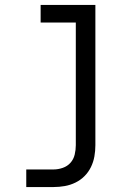

<svg xmlns="http://www.w3.org/2000/svg" viewBox="-20 -540 565 775"><path d="M86 215V144H196Q215 144 233.5 137.5Q252 131 264.5 117Q277 103 281.5 84Q286 65 286 46V-449H144V-520H365V46Q365 69 361 91.5Q357 114 347 134.5Q337 155 321 171Q305 187 284.5 197Q264 207 241.5 211Q219 215 196 215Z"/></svg>

Font: Iosevka Pride
Style: Regular
Weight: 400
Monospace: yes
Designer: Belleve Invis
Foundry: Belleve Invis
Version: Version 30.3.1; ttfautohint (v1.8.4)